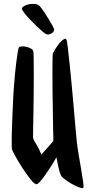

<svg xmlns="http://www.w3.org/2000/svg" viewBox="-20 -954 453 985"><path d="M320.3 -752Q323.2 -748 327.6 -712.4Q332 -676.8 337.4 -624Q342.8 -571.3 348.6 -509.3Q354.5 -447.3 359.4 -390.1Q364.3 -333 368.2 -288.6Q372.1 -244.1 374 -226.6Q377 -200.2 383.3 -162.1Q389.6 -124 396 -87.4Q402.3 -50.8 406.2 -23.4Q410.2 3.9 407.2 8.8Q404.3 13.7 387.7 7.8Q371.1 2 351.6 -8.8Q332 -19.5 314.9 -32.2Q297.9 -44.9 293 -53.7Q288.1 -63.5 282.2 -86.4Q276.4 -109.4 269.5 -147.5Q256.8 -124 241.2 -99.6Q225.6 -75.2 210.9 -54.7Q196.3 -34.2 184.1 -21Q171.9 -7.8 166 -8.8Q156.2 -9.8 136.2 -34.7Q116.2 -59.6 95.7 -91.3Q75.2 -123 59.1 -151.9Q43 -180.7 41 -190.4Q40 -196.3 40 -217.3Q40 -238.3 40.5 -267.6Q41 -296.9 42.5 -331.5Q43.9 -366.2 45.4 -399.9Q46.9 -433.6 48.3 -463.9Q49.8 -494.1 51.8 -513.7Q53.7 -543.9 57.1 -576.7Q60.5 -609.4 64 -637.7Q67.4 -666 70.8 -686Q74.2 -706.1 77.1 -710.9Q79.1 -714.8 89.4 -715.8Q99.6 -716.8 112.3 -714.4Q125 -711.9 135.7 -706.5Q146.5 -701.2 150.4 -693.4Q152.3 -688.5 152.8 -654.8Q153.3 -621.1 153.3 -574.2Q153.3 -527.3 152.8 -473.1Q152.3 -418.9 151.4 -371.1Q150.4 -323.2 149.9 -289.6Q149.4 -255.9 149.4 -250Q149.4 -239.3 164.6 -216.3Q179.7 -193.4 192.4 -161.1L253.9 -230.5Q252.9 -257.8 252.4 -300.8Q252 -343.8 251 -392.1Q250 -440.4 249.5 -489.7Q249 -539.1 249 -580.1Q249 -621.1 249.5 -647.9Q250 -674.8 251 -678.7Q253.9 -686.5 263.2 -701.7Q272.5 -716.8 283.2 -730Q293.9 -743.2 304.7 -751Q315.4 -758.8 320.3 -752ZM109.4 -881.8Q104.5 -887.7 99.1 -895.5Q93.8 -903.3 92.8 -907.2Q90.8 -914.1 100.6 -920.9Q110.4 -927.7 124.5 -931.2Q138.7 -934.6 153.8 -934.1Q168.9 -933.6 177.7 -927.7Q181.6 -925.8 183.6 -922.9Q185.5 -919.9 192.4 -912.1Q198.2 -905.3 209 -888.7Q219.7 -872.1 230.5 -854.5Q241.2 -836.9 249.5 -821.8Q257.8 -806.6 257.8 -802.7Q257.8 -795.9 253.4 -790.5Q249 -785.2 242.7 -781.7Q236.3 -778.3 230 -777.3Q223.6 -776.4 218.8 -778.3Q210.9 -781.2 197.8 -792.5Q184.6 -803.7 168.9 -818.8Q153.3 -834 137.2 -850.6Q121.1 -867.2 109.4 -881.8Z"/></svg>

Font: Jolly Lodger
Style: Regular
Weight: 400
Designer: Stuart Sandler
Foundry: Font Diner, Inc
Version: Version 1.000